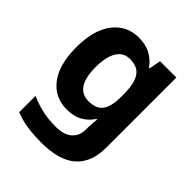

<svg xmlns="http://www.w3.org/2000/svg" viewBox="-217 -691 1066 1066"><g transform="rotate(45 316.0 -158.0)"><path d="M255 -556Q311 -556 349.5 -534.5Q388 -513 413 -477H418L431 -546H559V4Q559 120 492 180Q425 240 285 240Q222 240 172 232.5Q122 225 78 207V79Q124 99 171 110Q218 121 280 121Q342 121 375 92Q408 63 408 12V-3Q408 -15 409.5 -35Q411 -55 413 -70H408Q385 -34 347.5 -12Q310 10 254 10Q159 10 103 -63Q47 -136 47 -272Q47 -408 104 -482Q161 -556 255 -556ZM304 -437Q254 -437 227.5 -394Q201 -351 201 -270Q201 -108 307 -108Q367 -108 392.5 -143Q418 -178 418 -252V-274Q418 -356 392.5 -396.5Q367 -437 304 -437Z"/></g></svg>

Font: Noto Sans Meetei Mayek
Style: Bold
Weight: 700
Designer: Monotype Design Team and Neelakash Kshetrimayum
Foundry: Monotype Imaging Inc.
Version: Version 2.002; ttfautohint (v1.8.4.7-5d5b)